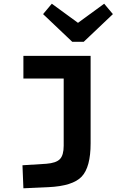

<svg xmlns="http://www.w3.org/2000/svg" viewBox="-20 -778 654 1034"><path d="M468 -477V-6Q468 122 420 173Q372 224 240 230L106 236L101 112L229 104Q282 100 302.5 79Q323 58 323 7V-355H106V-477ZM541 -758 588 -702 431 -553H369L212 -702L259 -758L400 -655Z"/></svg>

Font: Intel One Mono
Style: Bold
Weight: 700
Monospace: yes
Designer: Fred Shallcrass
Foundry: Frere-Jones Type LLC
Version: Version 1.400;hotconv 1.1.0;makeotfexe 2.6.0;FJTRelease1.4